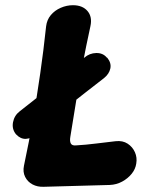

<svg xmlns="http://www.w3.org/2000/svg" viewBox="-20 -702 582 737"><path d="M304 -481Q324 -498 349.5 -498.5Q375 -499 390 -481L392 -480Q408 -460 403.5 -439Q399 -418 379 -402Q309 -348 241.5 -294.5Q174 -241 120 -187Q100 -170 79.5 -169Q59 -168 42 -186L41 -187Q25 -207 30 -233Q35 -259 56 -275Q126 -329 184 -378Q242 -427 304 -481ZM148 15Q124 16 105 6Q86 -4 76.5 -23Q67 -42 72 -66Q92 -160 107 -247Q122 -334 134.5 -420.5Q147 -507 157 -601Q160 -626 175 -644Q190 -662 213 -672Q236 -682 260 -682Q297 -682 316 -659.5Q335 -637 327 -601Q310 -523 297 -454.5Q284 -386 273 -318.5Q262 -251 250 -177Q247 -160 252 -151Q257 -142 273 -144Q309 -146 348.5 -151Q388 -156 424 -160Q451 -163 470 -150.5Q489 -138 498 -117.5Q507 -97 503 -74Q500 -53 485.5 -35Q471 -17 449 -5Q427 7 401 8Z"/></svg>

Font: Winky Sans
Style: Bold Italic
Weight: 700
Italic angle: -8.97852°
Designer: Simon Atzbach
Foundry: typofactur
Version: Version 1.205